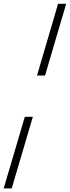

<svg xmlns="http://www.w3.org/2000/svg" viewBox="-51 -780 378 1040"><path d="M193 -371H149.5L263.5 -759.5H307.5ZM-31 240.5 83.5 -147.5H127L12.5 240.5Z"/></svg>

Font: Newsreader 9pt Light
Style: Italic
Weight: 300
Italic angle: -17°
Designer: Hugues Gentile
Foundry: Production Type
Version: Version 1.003